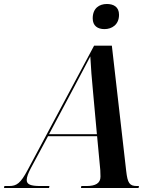

<svg xmlns="http://www.w3.org/2000/svg" viewBox="-78 -943 776 963"><path d="M446 -797C483 -797 519 -819 519 -869C519 -909 491 -923 458 -923C420 -923 387 -902 387 -851C387 -813 412 -797 446 -797ZM-58 0H168L170 -10H124C76 -10 56 -18 56 -40C56 -55 63 -74 78 -102L163 -260H409L425 -90C425 -79 426 -67 426 -57C426 -24 401 -10 356 -10H330L328 0H617L619 -10H609C571 -10 562 -25 555 -85L483 -714H394L61 -91C25 -23 5 -10 -32 -10H-56ZM282 -484C320 -557 353 -617 375 -660C377 -616 383 -537 389 -478L408 -270H168Z"/></svg>

Font: Noto Serif Display SemiCondensed SemiBold
Style: Italic
Weight: 600
Width: 4
Italic angle: -12°
Designer: Monotype Design Team
Foundry: Monotype Imaging Inc.
Version: Version 2.009